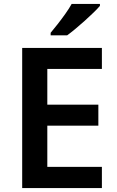

<svg xmlns="http://www.w3.org/2000/svg" viewBox="-20 -958 598 978"><path d="M499 0H93V-714H499V-607H221V-425H481V-318H221V-108H499ZM489 -928Q477 -914 456.5 -894Q436 -874 411.5 -852Q387 -830 363.5 -810.5Q340 -791 322 -778H238V-791Q254 -810 274 -835.5Q294 -861 313.5 -888.5Q333 -916 345 -938H489Z"/></svg>

Font: Noto Sans Tangsa SemiBold
Style: Regular
Weight: 600
Version: Version 1.504